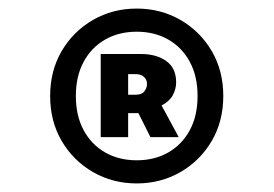

<svg xmlns="http://www.w3.org/2000/svg" viewBox="-20 -736 640 448"><path d="M299 -308Q243 -308 197 -334.5Q151 -361 124 -407Q97 -453 97 -512Q97 -571 124 -617Q151 -663 197 -689.5Q243 -716 299 -716Q355 -716 401 -689.5Q447 -663 474 -617Q501 -571 501 -512Q501 -453 474 -407Q447 -361 401 -334.5Q355 -308 299 -308ZM299 -362Q341 -362 373 -380.5Q405 -399 423 -432.5Q441 -466 441 -512Q441 -558 423 -591.5Q405 -625 373 -643.5Q341 -662 299 -662Q257 -662 225 -643.5Q193 -625 175 -591.5Q157 -558 157 -512Q157 -466 175 -432.5Q193 -399 225 -380.5Q257 -362 299 -362ZM215 -416V-610H309Q345 -610 368 -593.5Q391 -577 391 -544Q391 -528 383 -513.5Q375 -499 357 -490L397 -416H331L303 -472H279V-416ZM279 -515H297Q311 -515 317 -523Q323 -531 323 -540Q323 -550 316 -556.5Q309 -563 297 -563H279Z"/></svg>

Font: Source Code Pro ExtraLight Black
Style: Regular
Weight: 900
Monospace: yes
Version: Version 1.018;hotconv 1.0.116;makeotfexe 2.5.65601